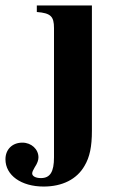

<svg xmlns="http://www.w3.org/2000/svg" viewBox="-77 -481 430 704"><path d="M260 -461H58V-437C109 -433 121 -421 121 -378V96C121 149 107 172 73 172C54 172 41 165 41 155C41 150 44 143 50 133C60 118 64 106 64 96C64 66 38 42 5 42C-32 42 -57 67 -57 103C-57 162 1 203 83 203C152 203 205 176 233 127C252 95 260 57 260 -2Z"/></svg>

Font: XITS Math
Style: Bold
Weight: 700
Designer: MicroPress Inc., with final additions and corrections provided by Coen Hoffman, Elsevier (retired)
Version: Version 1.105